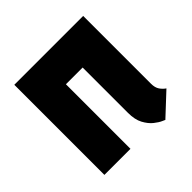

<svg xmlns="http://www.w3.org/2000/svg" viewBox="-143 -620 755 755"><g transform="rotate(-45 235.0 -242.0)"><path d="M422 -124V-501H39V0H184V-359H277V-107Q277 -69 290 -45Q303 -21 320 -7.5Q337 6 350 11.5Q363 17 361 17L452 -68Q440 -76 431 -89Q422 -102 422 -124Z"/></g></svg>

Font: Advent Pro ExtraBold
Style: Regular
Weight: 800
Designer: VivaRado, Andreas Kalpakidis
Foundry: VivaRado, Andreas Kalpakidis
Version: Version 3.000